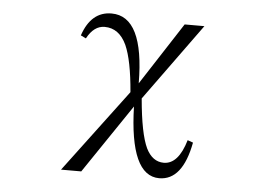

<svg xmlns="http://www.w3.org/2000/svg" viewBox="-48 -606 1095 766"><g transform="rotate(5 500.0 -223.0)"><path d="M222.2 96.2 471.2 -235.8Q460.9 -362.3 434.1 -422.4Q404.3 -486.3 346.2 -486.3Q303.2 -486.3 275.4 -434.1L254.4 -444.3Q287.1 -542 369.1 -542Q499.5 -542 501 -273.9L663.1 -523.9H742.2L518.1 -214.8Q530.3 -74.7 557.1 -18.1Q582.5 33.2 627.9 33.2Q686.5 33.2 715.3 -64.9L737.3 -57.1Q708.5 96.2 615.2 96.2Q497.6 96.2 490.2 -180.2L303.2 96.2Z"/></g></svg>

Font: I.Ming
Style: Regular
Weight: 400
Designer: Ichiten Fonts Project
Version: Version 6.11; Dec 27, 2019